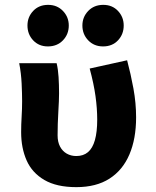

<svg xmlns="http://www.w3.org/2000/svg" viewBox="-20 -758 640 790"><path d="M294 12Q213 12 162.5 -17.5Q112 -47 89.5 -98Q67 -149 67 -214Q67 -246 69 -278Q71 -310 71 -342Q71 -372 69 -414.5Q67 -457 59 -498H213Q219 -473 221 -441Q223 -409 223 -374Q223 -347 220 -297.5Q217 -248 217 -201Q217 -174 227 -155Q237 -136 254.5 -126Q272 -116 294 -116Q323 -116 342 -132Q361 -148 370.5 -181.5Q380 -215 380 -266Q380 -311 373 -362Q366 -413 349 -476L503 -510Q518 -454 529 -394Q540 -334 540 -275Q540 -187 512.5 -122.5Q485 -58 430.5 -23Q376 12 294 12ZM177 -567Q140 -567 116.5 -592Q93 -617 93 -653Q93 -688 116.5 -713Q140 -738 178 -738Q215 -738 239 -713Q263 -688 263 -653Q263 -617 239 -592Q215 -567 177 -567ZM404 -567Q367 -567 343 -592Q319 -617 319 -653Q319 -688 343 -713Q367 -738 405 -738Q442 -738 465.5 -713Q489 -688 489 -653Q489 -617 465.5 -592Q442 -567 404 -567Z"/></svg>

Font: Source Code Pro ExtraBold
Style: Regular
Weight: 800
Monospace: yes
Designer: Paul D. Hunt, Teo Tuominen
Foundry: Adobe Systems Incorporated
Version: Version 1.018;hotconv 1.0.116;makeotfexe 2.5.65601